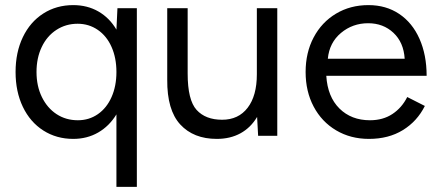

<svg xmlns="http://www.w3.org/2000/svg" viewBox="-20 -532 1722 752"><path d="M436 -84Q408 -38 364.5 -13Q321 12 267 12Q201 12 149.5 -21Q98 -54 69.5 -113.5Q41 -173 41 -250Q41 -327 69.5 -386.5Q98 -446 149.5 -479Q201 -512 267 -512Q322 -512 365.5 -487Q409 -462 436 -416L440 -500H516V200H436ZM285 -61Q329 -61 363.5 -85Q398 -109 417 -152Q436 -195 436 -250Q436 -305 417 -348Q398 -391 363 -415Q328 -439 284 -439Q238 -439 201 -415Q164 -391 143.5 -348Q123 -305 123 -250Q123 -195 144 -152Q165 -109 201.5 -85Q238 -61 285 -61Z M987 -74Q962 -32 922 -10Q882 12 829 12Q738 12 686 -44.5Q634 -101 635 -220V-500H715V-244Q715 -140 750 -101.5Q785 -63 850 -63Q914 -63 950 -110Q986 -157 986 -241V-500H1066V0H991Z M1177 -250Q1177 -326 1208.5 -385.5Q1240 -445 1296 -478.5Q1352 -512 1423 -512Q1492 -512 1543.5 -477.5Q1595 -443 1623 -380Q1651 -317 1651 -235H1258Q1263 -153 1309.5 -107Q1356 -61 1429 -61Q1480 -61 1517 -85.5Q1554 -110 1575 -152L1644 -117Q1614 -57 1558 -22.5Q1502 12 1425 12Q1353 12 1296.5 -21.5Q1240 -55 1208.5 -114.5Q1177 -174 1177 -250ZM1565 -302Q1561 -366 1521 -403.5Q1481 -441 1422 -441Q1361 -441 1315.5 -403Q1270 -365 1264 -302Z"/></svg>

Font: Oak Sans
Style: Regular
Weight: 400
Designer: Erik Kennedy, Walven
Foundry: Erik Kennedy, Walven
Version: Version 1.000